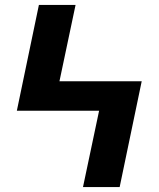

<svg xmlns="http://www.w3.org/2000/svg" viewBox="-20 -755 640 775"><path d="M315 0 380 -308H48L137 -735H285L220 -427H552L463 0Z"/></svg>

Font: Iosevka Curly Heavy Extended
Style: Regular
Weight: 900
Width: 7
Monospace: yes
Designer: Belleve Invis
Foundry: Belleve Invis
Version: Version 11.1.0; ttfautohint (v1.8.3)